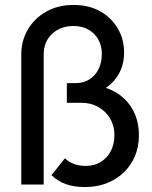

<svg xmlns="http://www.w3.org/2000/svg" viewBox="-20 -744 613 774"><path d="M323.2 10Q276.5 10 244.5 -2Q212.5 -14 187.5 -37.8L241.8 -106Q255.8 -92.2 276.2 -83.8Q296.8 -75.2 326.2 -75.2Q359.8 -75.2 385.6 -90.8Q411.5 -106.2 426.4 -134.4Q441.2 -162.5 441.2 -199.8Q441.2 -236.5 424.2 -265.6Q407.2 -294.8 377.4 -312.1Q347.5 -329.5 309.8 -329.5H249.5V-409H284.5Q317 -409 340.8 -424.1Q364.5 -439.2 377.5 -465.9Q390.5 -492.5 390.5 -526.8Q390.5 -558.8 376.8 -584Q363 -609.2 337.4 -624.2Q311.8 -639.2 276.5 -639.2Q223.8 -639.2 190 -607.5Q156.2 -575.8 156.2 -524.2V0H65.8V-524.2Q65.8 -580.2 92.6 -625.5Q119.5 -670.8 166.9 -697.4Q214.2 -724 276.5 -724Q339 -724 384.4 -698.1Q429.8 -672.2 455 -629Q480.2 -585.8 480.2 -532.8Q480.2 -469.2 444.4 -424.4Q408.5 -379.5 349 -364.8L356.2 -400Q410.8 -394.8 452.2 -368.4Q493.8 -342 516.9 -298.5Q540 -255 540 -197.5Q540 -152.5 524 -114.6Q508 -76.8 479.1 -48.9Q450.2 -21 410.5 -5.5Q370.8 10 323.2 10Z"/></svg>

Font: Marine Company Thin
Style: Regular
Weight: 100
Designer: Rodrigo Fuenzalida
Foundry: fragTYPE
Version: Version 1.000